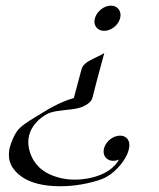

<svg xmlns="http://www.w3.org/2000/svg" viewBox="-20 -437 561 678"><path d="M433.7 94.7 434.6 91.3C436.1 85.7 436.8 80.4 436.8 75.6C436.8 54.8 423.7 42 403.9 42C379.4 42 354.1 62 347.5 86.4C346.4 90.5 345.9 94.4 345.9 98.1C345.9 117.2 359.6 130.9 380 130.9C386.9 130.9 393.1 129.4 400.3 126.5C391.9 141.1 379.5 154.8 363.4 165.5C330.8 187 286.7 196.8 247 197.3H242.6C203.6 197.3 169.2 187 141.6 171.4C113.9 154.8 96.4 130.9 87.2 105C82.8 92.3 79.9 78.6 79.9 64.5C79.9 56.4 80.9 48.2 83.1 40C84.4 35.2 86.1 30.8 87.7 26.4C97.9 2.9 118.6 -19.5 146.6 -34.7C167.4 -44.9 193.5 -45.9 217.4 -49.3C237 -51.3 258.5 -53.2 276.6 -62.5C290.5 -68.8 303 -79.1 306.1 -90.8L306.7 -92.8C307.1 -96.2 333.7 -197.3 348.2 -249.5C318.3 -231 275.6 -221.2 268.1 -192.9L267.9 -192.4L240.7 -90.8C190 -76.7 147.2 -49.8 105.6 -23.9C78.2 -7.3 48.1 10.3 34.9 34.2C26.4 49.3 19.5 65.9 15.3 81.5L13.4 88.9C12 95.5 11.3 102.3 11.3 109.1C11.3 127 16.4 144.6 27.7 159.2C45.6 183.6 75.2 202.6 113.7 211.9C138.4 218.3 165.5 220.7 192.9 220.7H194.8C226.1 220.7 257.9 216.8 289 210C313.5 204.1 338.6 198.2 358.9 186C377.5 174.8 392 161.1 404.2 146.5C417.2 130.9 428.8 112.8 433.7 94.7ZM315.1 -372.1C314 -368.2 313.5 -364.4 313.5 -360.8C313.5 -341.9 327.3 -328.1 347.8 -328.1C372.2 -328.1 397.4 -347.7 404 -372.1C405.1 -376.1 405.6 -380.1 405.6 -383.8C405.6 -403 392 -417 371.6 -417C347.2 -417 321.8 -397 315.1 -372.1Z"/></svg>

Font: Pierce
Style: Oblique
Weight: 400
Italic angle: -15°
Version: Version 0.2.0